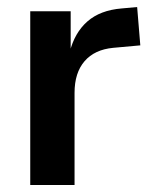

<svg xmlns="http://www.w3.org/2000/svg" viewBox="-20 -526 433 546"><path d="M66 0V-494H181V-377H178Q192 -433 228.5 -465Q265 -497 326 -502L370 -506L379 -397L302 -390Q249 -385 220.5 -352Q192 -319 192 -262V0Z"/></svg>

Font: Nunito Sans 10pt SemiCondensed
Style: Bold
Weight: 700
Width: 4
Designer: Vernon Adams
Foundry: Vernon Adams
Version: Version 3.101;gftools[0.9.27]